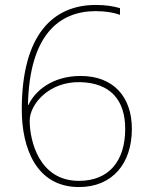

<svg xmlns="http://www.w3.org/2000/svg" viewBox="-20 -746 610 776"><path d="M68 -303C68 -147 127 10 299 10C435 10 513 -86 513 -225C513 -355 438 -439 306 -439C191 -439 121 -378 95 -322H93C99 -604 218 -701 367 -701C407 -701 441 -695 465 -686V-713C438 -721 407 -726 367 -726C196 -726 68 -608 68 -303ZM299 -15C137 -15 100 -179 100 -258C100 -325 178 -417 304 -414C426 -411 486 -342 486 -225C486 -95 420 -15 299 -15Z"/></svg>

Font: Noto Sans Arabic Thin
Style: Regular
Weight: 100
Designer: Monotype Design Team, Nadine Chahine, Nizar Qandah and Khaled Hosny
Foundry: Monotype Imaging Inc.
Version: Version 2.012